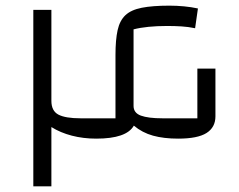

<svg xmlns="http://www.w3.org/2000/svg" viewBox="-20 -660 845 680"><path d="M98 0V-625H162V-303Q162 -267 187 -254Q212 -241 265 -241H389V-465Q389 -519 396.5 -553Q404 -587 424 -606Q444 -625 482 -632.5Q520 -640 580 -640Q606 -640 632 -637.5Q658 -635 681 -630L671 -560Q647 -565 623 -566.5Q599 -568 572 -568Q536 -568 506 -565Q476 -562 453 -556V-285Q453 -260 479 -250.5Q505 -241 555 -241H679V-417H743V-248Q743 -209 711.5 -189Q680 -169 611 -169Q560 -169 522 -179.5Q484 -190 454 -215Q428 -169 321 -169Q275 -169 234.5 -179.5Q194 -190 162 -210V0Z"/></svg>

Font: Changa Light
Style: Regular
Weight: 300
Designer: Eduardo Rodriguez Tunni
Foundry: Eduardo Rodriguez Tunni
Version: Version 3.002; ttfautohint (v1.8.2)